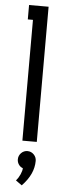

<svg xmlns="http://www.w3.org/2000/svg" viewBox="-61 -708 335 961"><g transform="rotate(5 107.0 -228.0)"><path d="M56.2 201.2Q68.8 186.5 76.9 168Q85 149.4 85 137.2Q72.3 132.8 64.2 121.1Q56.2 109.4 56.2 95.2Q56.2 76.7 69.3 63.2Q82.5 49.8 101.1 49.8Q119.6 49.8 132.8 63.2Q146 76.7 146 95.2Q146 162.6 86.9 223.1ZM44.9 -679.2H143.1V0H70.8V-606.9H44.9Z"/></g></svg>

Font: Rawengulk
Style: Bold
Weight: 700
Version: Version 0.92